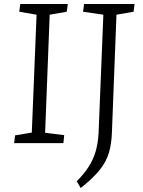

<svg xmlns="http://www.w3.org/2000/svg" viewBox="-20 -720 720 966"><path d="M164 -646 77 -661 82 -700H321L316 -661L230 -646L207 -52L303 -40L299 0H51L56 -39L140 -53ZM500 -646 398 -661 403 -700H657L652 -661L566 -646L543 -52Q541 4 528 48.5Q515 93 481.5 135Q448 177 386 226L366 192Q404 154 427 117.5Q450 81 461.5 41Q473 1 476 -50Z"/></svg>

Font: Literata 12pt Light
Style: Italic
Weight: 300
Italic angle: -2°
Designer: Latin by Veronika Burian and Jose Scaglione. Greek by Irene Vlachou. Cyrillic by Vera Evstafieva
Foundry: TypeTogether
Version: Version 3.002